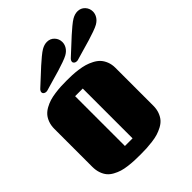

<svg xmlns="http://www.w3.org/2000/svg" viewBox="-299 -1301 1500 1500"><g transform="rotate(-45 450.5 -551.0)"><path d="M39.1 0ZM186 -901.4Q203.1 -917 247.1 -957.8Q291 -998.5 315.2 -1020.8Q339.4 -1043 369.9 -1068.1Q400.4 -1093.3 417.5 -1103Q448.7 -1121.1 478.5 -1121.1Q515.1 -1121.1 539.3 -1095.5Q563.5 -1069.8 563.5 -1034.2Q563.5 -1008.8 549.3 -985.4Q535.2 -961.9 506.8 -945.3Q489.3 -935.1 452.1 -921.9Q415 -908.7 381.6 -898.7Q348.1 -888.7 294.4 -873.5Q240.7 -858.4 215.8 -850.6Q209 -848.1 200.2 -848.1Q187 -848.1 178.2 -855Q169.4 -861.8 169.4 -872.1Q169.4 -886.7 186 -901.4ZM523.4 -901.4Q540.5 -917 584.5 -957.8Q628.4 -998.5 652.6 -1020.8Q676.8 -1043 707.3 -1068.1Q737.8 -1093.3 754.9 -1103Q786.1 -1121.1 815.9 -1121.1Q852.5 -1121.1 876.7 -1095.5Q900.9 -1069.8 900.9 -1034.2Q900.9 -1008.8 886.7 -985.4Q872.6 -961.9 844.2 -945.3Q826.7 -935.1 789.6 -921.9Q752.4 -908.7 719 -898.7Q685.5 -888.7 631.8 -873.5Q578.1 -858.4 553.2 -850.6Q546.4 -848.1 537.6 -848.1Q524.4 -848.1 515.6 -855Q506.8 -861.8 506.8 -872.1Q506.8 -886.7 523.4 -901.4ZM375 19Q335.9 19 306.6 17.8Q277.3 16.6 240.5 12Q203.6 7.3 176.8 -1Q149.9 -9.3 122.6 -24.2Q95.2 -39.1 77.9 -59.6Q60.5 -80.1 49.8 -111.1Q39.1 -142.1 39.1 -180.7V-598.6Q39.1 -636.2 50.3 -666.7Q61.5 -697.3 79.6 -717.8Q97.7 -738.3 125.2 -753.4Q152.8 -768.6 180.7 -777.1Q208.5 -785.6 244.4 -790.5Q280.3 -795.4 309.8 -796.9Q339.4 -798.3 375 -798.3Q408.2 -798.3 436 -797.1Q463.9 -795.9 500 -791Q536.1 -786.1 564.5 -777.8Q592.8 -769.5 621.8 -754.4Q650.9 -739.3 670.2 -718.8Q689.5 -698.2 701.7 -667.5Q713.9 -636.7 713.9 -598.6V-180.7Q713.9 -142.1 702.4 -111.3Q690.9 -80.6 672.9 -60.1Q654.8 -39.6 626.5 -24.7Q598.1 -9.8 570.8 -1.5Q543.5 6.8 506.3 11.5Q469.2 16.1 440.7 17.6Q412.1 19 375 19ZM334.5 -114.7H418.9V-665H334.5Z"/></g></svg>

Font: Coda ExtraBold
Style: Regular
Weight: 800
Version: Version 2.001; ttfautohint (v0.8) -r 50 -G 200 -x